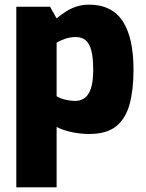

<svg xmlns="http://www.w3.org/2000/svg" viewBox="-20 -567 628 824"><path d="M50 237V-538H195L223 -488Q242 -504 263 -517.5Q284 -531 308.5 -539Q333 -547 363 -547Q411 -547 447.5 -529Q484 -511 507 -475.5Q530 -440 541.5 -388Q553 -336 553 -268Q553 -183 536.5 -121Q520 -59 479 -25.5Q438 8 363 8Q327 8 290 0.5Q253 -7 223 -22V237ZM305 -134Q323 -134 340.5 -144.5Q358 -155 369 -184Q380 -213 380 -268Q380 -323 371 -353.5Q362 -384 345.5 -396Q329 -408 306 -408Q280 -408 258 -400Q236 -392 223 -384V-154Q237 -145 259.5 -139.5Q282 -134 305 -134Z"/></svg>

Font: Exo Thin ExtraBold
Style: Regular
Weight: 800
Version: Version 2.000